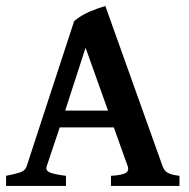

<svg xmlns="http://www.w3.org/2000/svg" viewBox="-20 -611 620 631"><path d="M176.3 -192.4 133.3 -64Q128.9 -50.3 144.5 -43.9Q160.2 -37.6 196.8 -33.2V0H0V-33.2Q30.3 -39.1 46.6 -44.7Q63 -50.3 67.4 -64L223.6 -541.5Q245.1 -560.1 273.7 -572.3Q302.2 -584.5 326.2 -591.3L514.6 -64Q519 -51.3 530 -43.9Q541 -36.6 569.8 -33.2V0H344.7V-33.2Q379.4 -35.2 392.1 -42Q404.8 -48.8 399.9 -64L354 -192.4ZM335 -247.6 261.2 -454.1 194.3 -247.6Z"/></svg>

Font: Dai Banna SIL SemiBold
Style: Regular
Weight: 600
Designer: Victor Gaultney
Foundry: SIL International
Version: Version 4.000